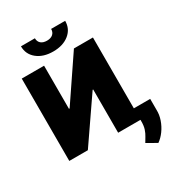

<svg xmlns="http://www.w3.org/2000/svg" viewBox="-265 -1095 1338 1469"><g transform="rotate(-30 404.5 -361.0)"><path d="M35.2 -727.5H232.4V-346.7H238.3L496.1 -727.5H664.1V0H466.8V-381.8H461.9L199.2 0H35.2ZM348.6 -786.1Q261.7 -786.1 207.5 -829.8Q153.3 -873.5 153.3 -944.3H276.4Q276.4 -915 295.4 -898.4Q314.5 -881.8 348.6 -881.8Q381.8 -881.8 400.9 -898.4Q419.9 -915 419.9 -944.3H543.9Q543.9 -873.5 490 -829.8Q436 -786.1 348.6 -786.1ZM808.6 -101.6V-4.9Q810.1 39.1 794.9 82.5Q779.8 126 753.4 162.4Q727.1 198.7 694.3 221.7L607.4 171.9Q618.2 152.3 631.6 131.3Q645 110.4 654.8 81.3Q664.6 52.2 664.1 9.8V-101.6Z"/></g></svg>

Font: Inter Tight Black
Style: Regular
Weight: 900
Designer: Rasmus Andersson
Foundry: rsms
Version: Version 3.004; ttfautohint (v1.8.4.7-5d5b)